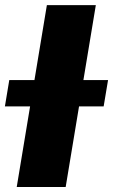

<svg xmlns="http://www.w3.org/2000/svg" viewBox="-64 -748 453 768"><path d="M319.3 -727.5 198.7 0H2.9L123.5 -727.5ZM-44.4 -322.3 -26.9 -427.7H368.2L350.6 -322.3Z"/></svg>

Font: Inter 20pt Black
Style: Italic
Weight: 900
Italic angle: -9.3988°
Version: Version 4.001;git-66647c0bb